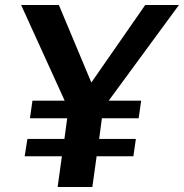

<svg xmlns="http://www.w3.org/2000/svg" viewBox="-20 -743 731 763"><path d="M691 -723H557L343 -415L214 -723H64L237 -343H109L99 -273H247L236 -191H89L78 -122H226L209 0H347L364 -122H510L520 -191H374L385 -273H531L541 -343H412Z"/></svg>

Font: United Sans SemiBold
Style: Italic
Weight: 600
Italic angle: -8°
Designer: Pablo Impallari, Rodrigo Fuenzalida (Modified by Dan O. Williams)
Version: Version 1.000;PS 001.000;hotconv 1.0.88;makeotf.lib2.5.64775